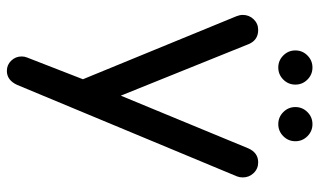

<svg xmlns="http://www.w3.org/2000/svg" viewBox="-210 -508 952 573"><g transform="rotate(90 266.5 -221.0)"><path d="M509 -469Q509 -460 506 -452L233 204Q219 235 191 235Q173 235 160.5 222Q148 209 148 191Q148 182 151 175L216 8L28 -450Q24 -460 24 -469Q24 -488 37 -501.5Q50 -515 69 -515Q99 -515 111 -487L265 -105L422 -485Q435 -515 464 -515Q483 -515 496 -501.5Q509 -488 509 -469ZM314 -662Q329 -677 350 -677Q371 -677 386 -662Q401 -647 401 -626Q401 -605 386 -590Q371 -575 350 -575Q329 -575 314 -590Q299 -605 299 -626Q299 -647 314 -662ZM145 -662Q160 -677 181 -677Q202 -677 217 -662Q232 -647 232 -626Q232 -605 217 -590Q202 -575 181 -575Q160 -575 145 -590Q130 -605 130 -626Q130 -647 145 -662Z"/></g></svg>

Font: VarelaRound
Style: Regular
Weight: 400
Designer: Joe Prince, Avraham Cornfeld
Foundry: Joe Prince, Avraham Cornfeld
Version: Version 2.000;PS 002.000;hotconv 1.0.88;makeotf.lib2.5.64775